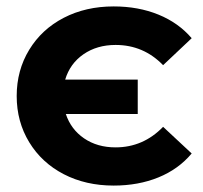

<svg xmlns="http://www.w3.org/2000/svg" viewBox="-20 -568 632 598"><path d="M32 -269Q32 -349 71 -413Q110 -477 178.5 -512.5Q247 -548 334 -548Q411 -548 473.5 -522.5Q536 -497 577 -449L488 -365Q427 -428 340 -428Q282 -428 240 -399Q198 -370 183 -320H409V-213H185Q201 -165 242 -137Q283 -109 340 -109Q426 -109 488 -173L577 -90Q536 -41 473.5 -15.5Q411 10 334 10Q247 10 178.5 -25.5Q110 -61 71 -125Q32 -189 32 -269Z"/></svg>

Font: Montserrat-Bold
Style: Bold
Weight: 700
Version: Version 7.200